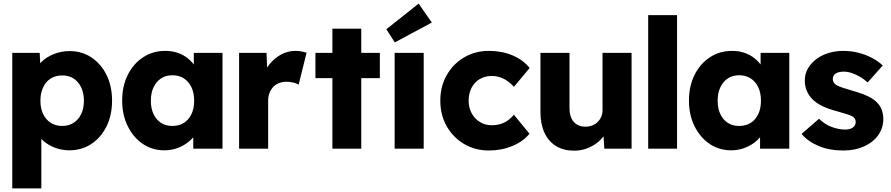

<svg xmlns="http://www.w3.org/2000/svg" viewBox="-20 -824 4939 1064"><path d="M48 220V-531H200L206 -412L176 -421Q183 -454 210 -481Q237 -508 278.5 -524.5Q320 -541 366 -541Q434 -541 487 -505.5Q540 -470 570.5 -408.5Q601 -347 601 -266Q601 -186 570.5 -124Q540 -62 486.5 -26.5Q433 9 364 9Q319 9 278 -8Q237 -25 209 -54Q181 -83 172 -117L209 -131V220ZM445 -266Q445 -308 430 -339.5Q415 -371 388.5 -388.5Q362 -406 325 -406Q288 -406 261 -389Q234 -372 219 -340Q204 -308 204 -266Q204 -223 219 -192Q234 -161 261 -143.5Q288 -126 325 -126Q361 -126 388 -143.5Q415 -161 430 -192Q445 -223 445 -266Z M657 -266Q657 -347 688 -409Q719 -471 773 -506.5Q827 -542 896 -542Q934 -542 965.5 -531Q997 -520 1021 -500.5Q1045 -481 1062 -455.5Q1079 -430 1087 -401L1054 -405V-531H1213V0H1051V-128L1087 -129Q1079 -101 1061 -76Q1043 -51 1017 -32Q991 -13 959 -2Q927 9 891 9Q824 9 771.5 -26.5Q719 -62 688 -124.5Q657 -187 657 -266ZM1056 -266Q1056 -309 1041 -340.5Q1026 -372 999 -389.5Q972 -407 935 -407Q899 -407 872.5 -389.5Q846 -372 831 -340.5Q816 -309 816 -266Q816 -223 831 -191.5Q846 -160 872.5 -143Q899 -126 935 -126Q972 -126 999 -143Q1026 -160 1041 -191.5Q1056 -223 1056 -266Z M1305 0V-531H1457L1464 -358L1434 -391Q1446 -434 1473.5 -468Q1501 -502 1538 -522Q1575 -542 1617 -542Q1635 -542 1650.5 -539Q1666 -536 1679 -532L1635 -355Q1624 -362 1605.5 -366.5Q1587 -371 1567 -371Q1545 -371 1526 -363.5Q1507 -356 1494 -342Q1481 -328 1473.5 -309Q1466 -290 1466 -266V0Z M1822 0V-391H1728V-531H1822V-665H1982V-531H2085V-391H1982V0Z M2167 0V-531H2328V0ZM2168 -589 2121 -662 2300 -804 2373 -699Z M2420 -266Q2420 -345 2455.5 -407.5Q2491 -470 2552 -506Q2613 -542 2690 -542Q2761 -542 2820.5 -517Q2880 -492 2915 -447L2828 -343Q2814 -359 2795 -373Q2776 -387 2753 -395Q2730 -403 2705 -403Q2667 -403 2638 -385.5Q2609 -368 2593 -337Q2577 -306 2577 -266Q2577 -228 2593.5 -197Q2610 -166 2639 -148Q2668 -130 2705 -130Q2731 -130 2753 -136.5Q2775 -143 2793.5 -156Q2812 -169 2828 -188L2914 -83Q2880 -40 2819.5 -15Q2759 10 2690 10Q2613 10 2552 -26Q2491 -62 2455.5 -124.5Q2420 -187 2420 -266Z M2975 -203V-531H3136V-225Q3136 -193 3146 -170Q3156 -147 3176 -134.5Q3196 -122 3224 -122Q3245 -122 3262.5 -129Q3280 -136 3292.5 -148.5Q3305 -161 3312 -177.5Q3319 -194 3319 -214V-531H3480V0H3329L3322 -109L3352 -121Q3340 -83 3312 -53.5Q3284 -24 3245 -6.5Q3206 11 3162 11Q3103 11 3061.5 -14.5Q3020 -40 2997.5 -88Q2975 -136 2975 -203Z M3572 0V-740H3732V0Z M3798 -266Q3798 -347 3829 -409Q3860 -471 3914 -506.5Q3968 -542 4037 -542Q4075 -542 4106.5 -531Q4138 -520 4162 -500.5Q4186 -481 4203 -455.5Q4220 -430 4228 -401L4195 -405V-531H4354V0H4192V-128L4228 -129Q4220 -101 4202 -76Q4184 -51 4158 -32Q4132 -13 4100 -2Q4068 9 4032 9Q3965 9 3912.5 -26.5Q3860 -62 3829 -124.5Q3798 -187 3798 -266ZM4197 -266Q4197 -309 4182 -340.5Q4167 -372 4140 -389.5Q4113 -407 4076 -407Q4040 -407 4013.5 -389.5Q3987 -372 3972 -340.5Q3957 -309 3957 -266Q3957 -223 3972 -191.5Q3987 -160 4013.5 -143Q4040 -126 4076 -126Q4113 -126 4140 -143Q4167 -160 4182 -191.5Q4197 -223 4197 -266Z M4422 -82 4519 -166Q4550 -135 4589 -120.5Q4628 -106 4663 -106Q4677 -106 4688 -109Q4699 -112 4706.5 -117.5Q4714 -123 4718 -130.5Q4722 -138 4722 -148Q4722 -168 4704 -179Q4695 -184 4674 -191Q4653 -198 4620 -207Q4573 -219 4538.5 -235.5Q4504 -252 4482 -274Q4462 -295 4451 -320.5Q4440 -346 4440 -378Q4440 -415 4457.5 -445Q4475 -475 4504.5 -497Q4534 -519 4572.5 -530.5Q4611 -542 4652 -542Q4696 -542 4736 -532Q4776 -522 4810.5 -504Q4845 -486 4872 -461L4788 -367Q4770 -384 4747.5 -397.5Q4725 -411 4701 -419Q4677 -427 4657 -427Q4642 -427 4630.5 -424.5Q4619 -422 4611 -416.5Q4603 -411 4599 -403.5Q4595 -396 4595 -386Q4595 -376 4600.5 -367Q4606 -358 4616 -352Q4626 -346 4648 -338.5Q4670 -331 4708 -320Q4755 -307 4789 -291Q4823 -275 4843 -253Q4859 -236 4867 -213.5Q4875 -191 4875 -165Q4875 -114 4846.5 -74.5Q4818 -35 4768 -12.5Q4718 10 4654 10Q4576 10 4516.5 -15Q4457 -40 4422 -82Z"/></svg>

Font: Our Lexend
Style: Bold
Weight: 700
Designer: Bonnie Shaver-Troup, Thomas Jockin
Foundry: Lexend
Version: Version 1.007